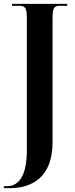

<svg xmlns="http://www.w3.org/2000/svg" viewBox="-34 -734 386 994"><path d="M-14 240H18C130 240 238 184 238 4V-639C238 -691 245 -704 276 -704H314V-714H28V-704H67C97 -704 105 -691 105 -641V44C105 167 69 230 1 230H-14Z"/></svg>

Font: Noto Serif Display ExtraCondensed
Style: Bold
Weight: 700
Width: 2
Designer: Monotype Design Team
Foundry: Monotype Imaging Inc.
Version: Version 2.009